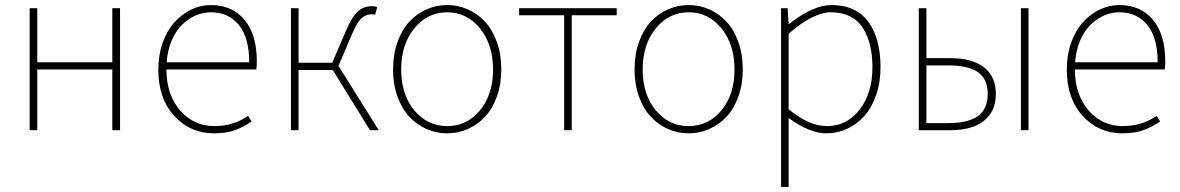

<svg xmlns="http://www.w3.org/2000/svg" viewBox="-20 -510 4622 752"><path d="M96.2 0V-478H126V-266.1H419.9V-478H450.2V0H419.9V-237.8H126V0Z M805.7 -461.9Q775.4 -461.9 746.6 -449.5Q717.8 -437 693.4 -413.3Q668.9 -389.6 652.6 -351.6Q636.2 -313.5 632.8 -266.1H956.1Q956.1 -362.3 915.5 -412.1Q875 -461.9 805.7 -461.9ZM817.9 12.2Q725.1 12.2 662.6 -55.9Q600.1 -124 600.1 -237.8Q600.1 -294.4 617.2 -342.5Q634.3 -390.6 663.1 -422.6Q691.9 -454.6 728.8 -472.4Q765.6 -490.2 805.7 -490.2Q889.2 -490.2 937.5 -432.6Q985.8 -375 985.8 -270Q985.8 -250 983.9 -237.8H631.8Q632.3 -138.2 685.8 -77.1Q739.3 -16.1 819.8 -16.1Q894.5 -16.1 951.7 -56.2L965.8 -34.2Q932.1 -11.7 899.2 0.2Q866.2 12.2 817.9 12.2Z M1119.6 0V-478H1149.4V-264.2H1281.2L1333.5 -386.2Q1359.4 -446.8 1382.3 -466.3Q1405.3 -485.8 1437.5 -485.8Q1449.7 -485.8 1457.5 -481.9L1449.2 -452.1Q1443.4 -454.1 1435.5 -454.1Q1413.6 -454.1 1396.5 -439.2Q1379.4 -424.3 1359.4 -377.9L1305.7 -252L1463.4 0H1429.2L1283.2 -235.8H1149.4V0Z M1519.5 -237.8Q1519.5 -296.4 1536.6 -344.7Q1553.7 -393.1 1582.8 -424.6Q1611.8 -456.1 1650.1 -473.1Q1688.5 -490.2 1731.4 -490.2Q1774.4 -490.2 1812.7 -473.1Q1851.1 -456.1 1880.1 -424.6Q1909.2 -393.1 1926.3 -344.7Q1943.4 -296.4 1943.4 -237.8Q1943.4 -180.2 1926.3 -132.3Q1909.2 -84.5 1880.1 -53.2Q1851.1 -22 1812.7 -4.9Q1774.4 12.2 1731.4 12.2Q1688.5 12.2 1650.1 -4.9Q1611.8 -22 1582.8 -53.2Q1553.7 -84.5 1536.6 -132.3Q1519.5 -180.2 1519.5 -237.8ZM1911.1 -237.8Q1911.1 -335.9 1859.9 -398.9Q1808.6 -461.9 1731.4 -461.9Q1654.3 -461.9 1602.8 -398.9Q1551.3 -335.9 1551.3 -237.8Q1551.3 -140.1 1602.5 -78.1Q1653.8 -16.1 1731.4 -16.1Q1809.1 -16.1 1860.1 -78.1Q1911.1 -140.1 1911.1 -237.8Z M2189.5 0V-450.2H2013.2V-478H2395.5V-450.2H2219.2V0Z M2465.3 -237.8Q2465.3 -296.4 2482.4 -344.7Q2499.5 -393.1 2528.6 -424.6Q2557.6 -456.1 2595.9 -473.1Q2634.3 -490.2 2677.2 -490.2Q2720.2 -490.2 2758.5 -473.1Q2796.9 -456.1 2825.9 -424.6Q2855 -393.1 2872.1 -344.7Q2889.2 -296.4 2889.2 -237.8Q2889.2 -180.2 2872.1 -132.3Q2855 -84.5 2825.9 -53.2Q2796.9 -22 2758.5 -4.9Q2720.2 12.2 2677.2 12.2Q2634.3 12.2 2595.9 -4.9Q2557.6 -22 2528.6 -53.2Q2499.5 -84.5 2482.4 -132.3Q2465.3 -180.2 2465.3 -237.8ZM2856.9 -237.8Q2856.9 -335.9 2805.7 -398.9Q2754.4 -461.9 2677.2 -461.9Q2600.1 -461.9 2548.6 -398.9Q2497.1 -335.9 2497.1 -237.8Q2497.1 -140.1 2548.3 -78.1Q2599.6 -16.1 2677.2 -16.1Q2754.9 -16.1 2805.9 -78.1Q2856.9 -140.1 2856.9 -237.8Z M3039.1 222.2V-478H3064.9L3068.8 -416H3070.8Q3164.1 -490.2 3236.8 -490.2Q3332 -490.2 3380.4 -425.3Q3428.7 -360.4 3428.7 -246.1Q3428.7 -187 3411.6 -137.7Q3394.5 -88.4 3365.5 -55.9Q3336.4 -23.4 3298.1 -5.6Q3259.8 12.2 3216.8 12.2Q3150.4 12.2 3068.8 -47.9V222.2ZM3218.8 -16.1Q3296.9 -16.1 3346.9 -80.8Q3397 -145.5 3397 -246.1Q3397 -293.5 3387.9 -331.5Q3378.9 -369.6 3360.4 -399.4Q3341.8 -429.2 3309.8 -445.6Q3277.8 -461.9 3234.9 -461.9Q3165 -461.9 3068.8 -377.9V-82Q3148.9 -16.1 3218.8 -16.1Z M3578.6 0V-478H3608.4V-282.2H3702.6Q3787.6 -282.2 3834 -246.3Q3880.4 -210.4 3880.4 -142.1Q3880.4 -73.7 3833.7 -36.9Q3787.1 0 3702.6 0ZM3608.4 -27.8H3692.4Q3771.5 -27.8 3810.1 -55.4Q3848.6 -83 3848.6 -142.1Q3848.6 -200.7 3810.3 -227.3Q3772 -253.9 3692.4 -253.9H3608.4ZM3978.5 0V-478H4008.3V0Z M4363.8 -461.9Q4333.5 -461.9 4304.7 -449.5Q4275.9 -437 4251.5 -413.3Q4227.1 -389.6 4210.7 -351.6Q4194.3 -313.5 4190.9 -266.1H4514.2Q4514.2 -362.3 4473.6 -412.1Q4433.1 -461.9 4363.8 -461.9ZM4376 12.2Q4283.2 12.2 4220.7 -55.9Q4158.2 -124 4158.2 -237.8Q4158.2 -294.4 4175.3 -342.5Q4192.4 -390.6 4221.2 -422.6Q4250 -454.6 4286.9 -472.4Q4323.7 -490.2 4363.8 -490.2Q4447.3 -490.2 4495.6 -432.6Q4543.9 -375 4543.9 -270Q4543.9 -250 4542 -237.8H4189.9Q4190.4 -138.2 4243.9 -77.1Q4297.4 -16.1 4377.9 -16.1Q4452.6 -16.1 4509.8 -56.2L4523.9 -34.2Q4490.2 -11.7 4457.3 0.2Q4424.3 12.2 4376 12.2Z"/></svg>

Font: Source Sans 3 ExtraLight
Style: Regular
Weight: 200
Designer: Paul D. Hunt
Foundry: Adobe
Version: Version 3.052;hotconv 1.1.0;makeotfexe 2.6.0